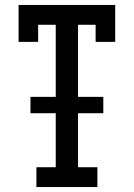

<svg xmlns="http://www.w3.org/2000/svg" viewBox="-20 -755 540 775"><path d="M127 0V-80H205V-298H103V-364H205V-655H134V-586H55V-735H445V-586H366V-655H295V-364H397V-298H295V-80H373V0Z"/></svg>

Font: Iosevka Slab Medium
Style: Regular
Weight: 500
Monospace: yes
Designer: Belleve Invis
Foundry: Belleve Invis
Version: Version 11.1.1; ttfautohint (v1.8.3)